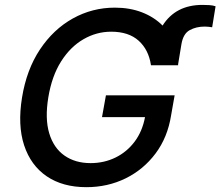

<svg xmlns="http://www.w3.org/2000/svg" viewBox="-20 -769 917 799"><path d="M608.3 -497.5Q598.7 -562.1 557 -599.6Q515.3 -637.1 442.8 -637.1Q381.4 -637.1 327.1 -605.6Q272.7 -574.2 234.2 -513.3Q195.7 -452.4 181.1 -364Q166.5 -275.6 184.8 -214.5Q203.1 -153.4 248 -121.8Q293 -90.2 356.9 -90.2Q413 -90.2 460.4 -113.3Q507.8 -136.4 540.1 -179.3Q572.4 -222.3 583.5 -281.6H404.5L420.8 -372.2H706.7L692.1 -289.4Q677.6 -197.4 627.3 -130.3Q577.1 -63.2 502.5 -26.6Q427.9 9.9 339.5 9.9Q241.1 9.9 174.5 -35.3Q108 -80.6 80.4 -164.4Q52.9 -248.2 71.7 -363.3Q90.6 -479.4 146.3 -563.2Q202.1 -647 283 -692.1Q364 -737.2 458.1 -737.2Q520.6 -737.2 571.2 -717.5Q621.8 -697.8 656.6 -662.6Q710.9 -748.6 822.4 -748.6Q837 -748.6 851.4 -747.7Q865.8 -746.8 877.1 -742.9L862.9 -655.5Q856.2 -656.6 848.2 -657.5Q840.2 -658.4 832 -658.4Q796.5 -658.4 769.5 -643.6Q742.5 -628.9 735.1 -585.6L721.2 -501.4Q721.2 -499.6 721.2 -497.5Z"/></svg>

Font: Inter UI Medium
Style: Italic
Weight: 500
Italic angle: 9.39999°
Designer: Rasmus Andersson
Foundry: rsms
Version: 3.2;8d6f07862